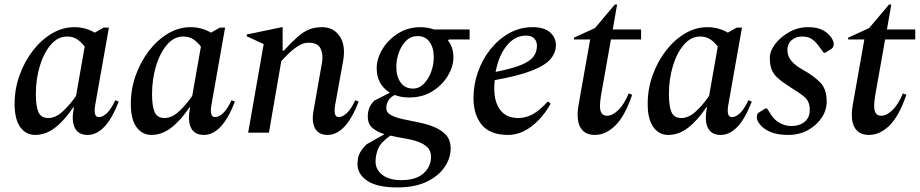

<svg xmlns="http://www.w3.org/2000/svg" viewBox="-20 -581 4029 841"><path d="M134 10Q94 10 69 -24Q44 -58 44 -126Q44 -191 65.5 -251Q87 -311 123.5 -358.5Q160 -406 207 -434Q254 -462 305 -462Q331 -462 354 -455.5Q377 -449 395 -438L434 -460H457L397 -121Q388 -68 413 -68Q430 -68 448.5 -85.5Q467 -103 485 -142L500 -136Q471 -61 437 -25.5Q403 10 364 10Q324 10 308.5 -19.5Q293 -49 302 -100L304 -111H301Q262 -53 221 -21.5Q180 10 134 10ZM137 -169Q137 -115 148.5 -89.5Q160 -64 192 -64Q224 -64 256 -94Q288 -124 313 -161L351 -377Q335 -398 317 -409.5Q299 -421 274 -421Q233 -421 202 -384.5Q171 -348 154 -290.5Q137 -233 137 -169Z M643 10Q603 10 578 -24Q553 -58 553 -126Q553 -191 574.5 -251Q596 -311 632.5 -358.5Q669 -406 716 -434Q763 -462 814 -462Q840 -462 863 -455.5Q886 -449 904 -438L943 -460H966L906 -121Q897 -68 922 -68Q939 -68 957.5 -85.5Q976 -103 994 -142L1009 -136Q980 -61 946 -25.5Q912 10 873 10Q833 10 817.5 -19.5Q802 -49 811 -100L813 -111H810Q771 -53 730 -21.5Q689 10 643 10ZM646 -169Q646 -115 657.5 -89.5Q669 -64 701 -64Q733 -64 765 -94Q797 -124 822 -161L860 -377Q844 -398 826 -409.5Q808 -421 783 -421Q742 -421 711 -384.5Q680 -348 663 -290.5Q646 -233 646 -169Z M1067 0 1135 -388 1061 -422V-430L1215 -462H1218V-359H1223Q1258 -397 1283.5 -419.5Q1309 -442 1334 -452Q1359 -462 1391 -462Q1441 -462 1468 -422Q1495 -382 1483 -314L1448 -121Q1439 -68 1464 -68Q1480 -68 1499 -85.5Q1518 -103 1536 -142L1551 -136Q1522 -61 1488 -25.5Q1454 10 1415 10Q1375 10 1359.5 -19.5Q1344 -49 1354 -100L1391 -310Q1396 -343 1384 -368.5Q1372 -394 1331 -394Q1310 -394 1288.5 -381Q1267 -368 1247 -349Q1227 -330 1212 -313L1158 0Z M1772 -154Q1737 -154 1709 -165Q1689 -155 1680.5 -139.5Q1672 -124 1672 -108Q1672 -88 1692.5 -77Q1713 -66 1745 -59Q1777 -52 1813 -45Q1849 -38 1881 -25Q1913 -12 1933.5 10Q1954 32 1954 70Q1954 111 1928 150Q1902 189 1850 214.5Q1798 240 1720 240Q1632 240 1589 211Q1546 182 1546 139Q1546 109 1555 91Q1564 73 1586 51L1662 8V6Q1632 -3 1611.5 -20.5Q1591 -38 1591 -70Q1591 -92 1597.5 -108Q1604 -124 1619 -140L1686 -174V-176Q1630 -212 1630 -282Q1630 -324 1655 -365.5Q1680 -407 1723.5 -434.5Q1767 -462 1822 -462Q1851 -462 1881 -452H2037V-408H1947L1942 -404Q1966 -375 1966 -329Q1966 -290 1942 -249.5Q1918 -209 1874.5 -181.5Q1831 -154 1772 -154ZM1789 -193Q1816 -193 1836.5 -214Q1857 -235 1868.5 -266.5Q1880 -298 1880 -329Q1880 -372 1861.5 -397.5Q1843 -423 1809 -423Q1780 -423 1759.5 -403Q1739 -383 1727.5 -352Q1716 -321 1716 -288Q1716 -246 1735 -219.5Q1754 -193 1789 -193ZM1625 127Q1625 162 1655 185Q1685 208 1737 208Q1803 208 1835.5 178Q1868 148 1868 107Q1868 79 1851.5 63.5Q1835 48 1809 39Q1783 30 1751.5 25Q1720 20 1690 13Q1648 42 1636.5 70Q1625 98 1625 127Z M2205 10Q2127 10 2090.5 -34Q2054 -78 2054 -152Q2054 -210 2073.5 -265.5Q2093 -321 2128.5 -365.5Q2164 -410 2211 -436Q2258 -462 2313 -462Q2364 -462 2389.5 -439Q2415 -416 2415 -384Q2415 -351 2392 -323Q2369 -295 2310.5 -272Q2252 -249 2147 -230Q2145 -211 2145 -192Q2145 -134 2171.5 -99Q2198 -64 2251 -64Q2283 -64 2314 -81Q2345 -98 2379 -136H2381L2392 -127Q2359 -67 2309.5 -28.5Q2260 10 2205 10ZM2284 -425Q2235 -425 2199.5 -381Q2164 -337 2151 -266Q2221 -280 2260 -295.5Q2299 -311 2315.5 -331.5Q2332 -352 2332 -381Q2332 -400 2320 -412.5Q2308 -425 2284 -425Z M2586 10Q2548 10 2529 -13Q2510 -36 2510 -79Q2510 -88 2511 -98.5Q2512 -109 2514 -120L2565 -408H2494V-416L2586 -458L2673 -561H2683L2664 -452H2788V-408H2656L2612 -160Q2610 -146 2609 -136Q2608 -126 2608 -118Q2608 -94 2616 -84Q2624 -74 2639 -74Q2662 -74 2687.5 -98Q2713 -122 2734 -172L2749 -166Q2717 -72 2675 -31Q2633 10 2586 10Z M2907 10Q2867 10 2842 -24Q2817 -58 2817 -126Q2817 -191 2838.5 -251Q2860 -311 2896.5 -358.5Q2933 -406 2980 -434Q3027 -462 3078 -462Q3104 -462 3127 -455.5Q3150 -449 3168 -438L3207 -460H3230L3170 -121Q3161 -68 3186 -68Q3203 -68 3221.5 -85.5Q3240 -103 3258 -142L3273 -136Q3244 -61 3210 -25.5Q3176 10 3137 10Q3097 10 3081.5 -19.5Q3066 -49 3075 -100L3077 -111H3074Q3035 -53 2994 -21.5Q2953 10 2907 10ZM2910 -169Q2910 -115 2921.5 -89.5Q2933 -64 2965 -64Q2997 -64 3029 -94Q3061 -124 3086 -161L3124 -377Q3108 -398 3090 -409.5Q3072 -421 3047 -421Q3006 -421 2975 -384.5Q2944 -348 2927 -290.5Q2910 -233 2910 -169Z M3432 10Q3384 10 3353.5 -3.5Q3323 -17 3308 -37Q3295 -53 3295 -67Q3295 -73 3297 -79.5Q3299 -86 3307 -90L3333 -106H3340L3357 -79Q3373 -54 3397 -41.5Q3421 -29 3446 -29Q3482 -29 3504.5 -47.5Q3527 -66 3527 -100Q3527 -137 3503.5 -156.5Q3480 -176 3442 -199Q3407 -221 3387 -239Q3367 -257 3359.5 -277.5Q3352 -298 3352 -328Q3352 -358 3376 -389Q3400 -420 3438 -441Q3476 -462 3519 -462Q3560 -462 3584 -449Q3608 -436 3621 -417Q3632 -400 3632 -389Q3632 -382 3629.5 -376Q3627 -370 3620 -366L3595 -350H3588L3565 -381Q3551 -400 3535 -410.5Q3519 -421 3494 -421Q3466 -421 3447.5 -405Q3429 -389 3429 -362Q3429 -334 3447.5 -313Q3466 -292 3496 -276Q3547 -247 3574 -218.5Q3601 -190 3601 -136Q3601 -98 3579 -65Q3557 -32 3519 -11Q3481 10 3432 10Z M3787 10Q3749 10 3730 -13Q3711 -36 3711 -79Q3711 -88 3712 -98.5Q3713 -109 3715 -120L3766 -408H3695V-416L3787 -458L3874 -561H3884L3865 -452H3989V-408H3857L3813 -160Q3811 -146 3810 -136Q3809 -126 3809 -118Q3809 -94 3817 -84Q3825 -74 3840 -74Q3863 -74 3888.5 -98Q3914 -122 3935 -172L3950 -166Q3918 -72 3876 -31Q3834 10 3787 10Z"/></svg>

Font: Spectral Medium
Style: Italic
Weight: 500
Italic angle: -10°
Designer: Jean-Baptiste Levee
Foundry: Production Type
Version: Version 2.001